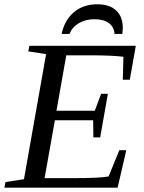

<svg xmlns="http://www.w3.org/2000/svg" viewBox="-32 -866 663 886"><path d="M180.7 -616.2 98.6 -628.9 103.5 -654.8H594.7L566.9 -498H534.7L537.6 -604Q484.4 -610.8 380.9 -610.8H273.9L228.5 -355H405.3L434.6 -433.1H465.8L430.2 -231.9H398.9L397.9 -311H221.2L173.8 -43.9H302.7Q427.7 -43.9 469.2 -51.8L518.6 -172.9H550.8L510.7 0H-11.7L-6.8 -25.9L78.6 -39.1ZM417 -846.2Q474.1 -846.2 504.4 -817.4Q534.7 -788.6 534.7 -737.3L532.7 -709.5H496.6Q494.6 -741.7 470.2 -759.5Q445.8 -777.3 404.8 -777.3Q363.3 -777.3 332.5 -759.5Q301.8 -741.7 288.6 -709.5H252.4Q266.1 -773.4 309.3 -809.8Q352.5 -846.2 417 -846.2Z"/></svg>

Font: Liberation Serif
Style: Italic
Weight: 400
Italic angle: -16.333°
Designer: Steve Matteson
Foundry: Ascender Corporation
Version: Version 2.1.5